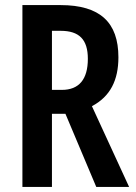

<svg xmlns="http://www.w3.org/2000/svg" viewBox="-20 -734 533 754"><path d="M218 -714H68V0H184V-287H237L358 0H487L341 -317C413 -355 445 -419 445 -509C445 -646 373 -714 218 -714ZM218 -613C291 -613 325 -579 325 -503C325 -422 290 -381 223 -381H184V-613Z"/></svg>

Font: Noto Sans Georgian ExtraCondensed SemiBold
Style: Regular
Weight: 600
Width: 2
Designer: Monotype Design Team, Akaki Razmadze
Foundry: Google LLC
Version: Version 2.005